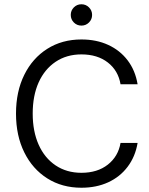

<svg xmlns="http://www.w3.org/2000/svg" viewBox="-20 -870 698 900"><path d="M361.7 10Q270.8 10 201.7 -33.8Q132.5 -77.5 93.8 -155.8Q55 -234.2 55 -337.5Q55 -440.8 93.8 -519.2Q132.5 -597.5 201.7 -641.2Q270.8 -685 361.7 -685Q431.7 -685 487.1 -659.6Q542.5 -634.2 578.3 -587.1Q614.2 -540 625 -475H545Q534.2 -539.2 485.4 -577.1Q436.7 -615 361.7 -615Q292.5 -615 240.8 -580.4Q189.2 -545.8 161.2 -483.8Q133.3 -421.7 133.3 -337.5Q133.3 -254.2 161.2 -191.7Q189.2 -129.2 240.8 -94.6Q292.5 -60 361.7 -60Q436.7 -60 485.4 -98.3Q534.2 -136.7 545 -200H625Q614.2 -135.8 578.3 -88.3Q542.5 -40.8 487.1 -15.4Q431.7 10 361.7 10ZM361.7 -750Q340.8 -750 326.2 -764.6Q311.7 -779.2 311.7 -800Q311.7 -820.8 326.2 -835.4Q340.8 -850 361.7 -850Q382.5 -850 397.1 -835.4Q411.7 -820.8 411.7 -800Q411.7 -779.2 397.1 -764.6Q382.5 -750 361.7 -750Z"/></svg>

Font: Funnel Sans Light
Style: Regular
Weight: 300
Designer: NORD ID, Kristian Moeller
Foundry: Dicotype
Version: Version 1.000